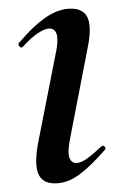

<svg xmlns="http://www.w3.org/2000/svg" viewBox="-20 -415 287 444"><path d="M107 9Q77 9 68 -14.5Q59 -38 69 -89L110 -297Q120 -349 94 -349Q84 -349 68 -338.5Q52 -328 33 -307Q29 -303 25 -307.5Q21 -312 24 -316Q60 -358 88.5 -376.5Q117 -395 144 -395Q174 -395 183 -373Q192 -351 183 -306L141 -89Q136 -60 141 -49Q146 -38 156 -38Q167 -38 181.5 -48.5Q196 -59 214 -76Q218 -80 222 -76Q226 -72 222 -68Q190 -31 163 -11Q136 9 107 9Z"/></svg>

Font: Cormorant Garamond Light SemiBold
Style: Italic
Weight: 600
Italic angle: -10°
Version: Version 4.001